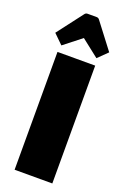

<svg xmlns="http://www.w3.org/2000/svg" viewBox="-163 -906 626 957"><g transform="rotate(20 150.0 -427.5)"><path d="M250 -625V0H50V-625ZM7 -711 110 -846Q116 -855 126 -855H174Q184 -855 190 -846L293 -711L243 -662L150 -735L57 -662Z"/></g></svg>

Font: Changa ExtraBold
Style: Regular
Weight: 800
Designer: Eduardo Rodriguez Tunni
Foundry: Eduardo Rodriguez Tunni
Version: Version 2.002; ttfautohint (v1.5) -l 8 -r 50 -G 220 -x 14 -H